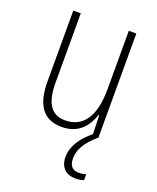

<svg xmlns="http://www.w3.org/2000/svg" viewBox="-139 -612 746 913"><g transform="rotate(20 233.5 -155.5)"><path d="M311 131C311 84 338 44 388 0H391V-529H353V-233C353 -91 301 -25 213 -25C146 -25 110 -71 110 -178V-529H72V-170C72 -51 116 10 209 10C295 10 336 -46 355 -104H358L361 -9C308 34 275 84 275 137C275 189 306 218 354 218C372 218 387 215 396 211V181C389 184 373 187 359 187C327 187 311 168 311 131Z"/></g></svg>

Font: Noto Sans Hebrew Condensed ExtraLight
Style: Regular
Weight: 200
Width: 3
Designer: Monotype Design Team
Foundry: Monotype Imaging Inc.
Version: Version 2.004